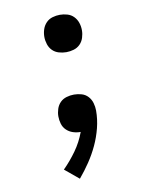

<svg xmlns="http://www.w3.org/2000/svg" viewBox="-84 -589 668 865"><g transform="rotate(-10 250.0 -156.5)"><path d="M211 215 147 162Q180 129 207.5 90.5Q235 52 251 8H249Q232 8 215.5 2.5Q199 -3 186.5 -15Q174 -27 169 -44Q164 -61 164 -78Q164 -95 169.5 -112Q175 -129 187 -141Q199 -153 216 -158Q233 -163 250 -163Q268 -163 285 -158Q302 -153 314 -140Q326 -127 331 -109.5Q336 -92 336 -75Q336 -35 326 4.5Q316 44 299 80.5Q282 117 259.5 150.5Q237 184 211 215ZM250 -357Q233 -357 216 -362Q199 -367 187 -379Q175 -391 169.5 -408Q164 -425 164 -442Q164 -460 169.5 -476.5Q175 -493 187 -505.5Q199 -518 216 -523Q233 -528 250 -528Q267 -528 284 -523Q301 -518 313 -505.5Q325 -493 330.5 -476.5Q336 -460 336 -442Q336 -425 330.5 -408Q325 -391 313 -379Q301 -367 284 -362Q267 -357 250 -357Z"/></g></svg>

Font: Iosevka SS10 Medium
Style: Regular
Weight: 500
Monospace: yes
Designer: Belleve Invis
Foundry: Belleve Invis
Version: Version 28.0.6; ttfautohint (v1.8.4)